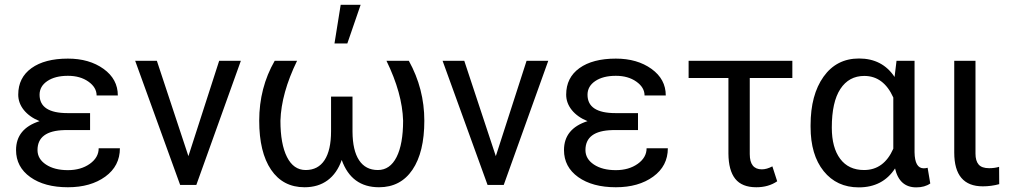

<svg xmlns="http://www.w3.org/2000/svg" viewBox="-20 -787 4309 817"><path d="M139.6 -148.4Q139.6 -110.8 175.5 -86.9Q211.4 -63 269 -63Q324.2 -63 362.1 -89.8Q399.9 -116.7 399.9 -156.2H490.2Q490.2 -80.6 428 -35.4Q365.7 9.8 269 9.8Q169.4 9.8 108.9 -33.4Q48.3 -76.7 48.3 -148.4Q48.3 -239.3 148.4 -271.5Q105.5 -289.1 81.5 -318.8Q57.6 -348.6 57.6 -384.3Q57.6 -456.5 114 -497.1Q170.4 -537.6 269 -537.6Q359.9 -537.6 420.7 -493.9Q481.4 -450.2 481.4 -380.9H391.1Q391.1 -415 356.2 -439.7Q321.3 -464.4 269 -464.4Q214.4 -464.4 181.4 -442.1Q148.4 -419.9 148.4 -383.8Q148.4 -305.7 267.6 -305.7H363.3V-233.4H253.9Q139.6 -230.5 139.6 -148.4Z M781.7 -122.6 912.6 -528.3H1004.9L815.4 0H746.6L555.2 -528.3H647.5Z M1244.1 -528.3Q1176.8 -390.1 1173.3 -273.4Q1173.3 -174.3 1201.2 -118.9Q1229 -63.5 1280.8 -63.5Q1333.5 -63.5 1361.1 -105.7Q1388.7 -147.9 1388.7 -229V-376H1480V-226.6Q1480.5 -146.5 1508.1 -105Q1535.6 -63.5 1587.9 -63.5Q1639.6 -63.5 1667.5 -118.7Q1695.3 -173.8 1695.3 -273.4Q1691.9 -390.1 1624.5 -528.3H1719.7Q1785.6 -409.2 1785.6 -273.4Q1785.6 -139.2 1735.1 -64.7Q1684.6 9.8 1592.8 9.8Q1475.6 9.8 1434.1 -106.4Q1414.1 -49.3 1374 -19.8Q1334 9.8 1275.9 9.8Q1184.1 9.8 1133.5 -64.7Q1083 -139.2 1083 -273.4Q1083 -413.6 1148.9 -528.3ZM1429.7 -766.6H1514.6L1458 -602.1H1403.3Z M2089.8 -122.6 2220.7 -528.3H2313L2123.5 0H2054.7L1863.3 -528.3H1955.6Z M2471.2 -148.4Q2471.2 -110.8 2507.1 -86.9Q2543 -63 2600.6 -63Q2655.8 -63 2693.6 -89.8Q2731.4 -116.7 2731.4 -156.2H2821.8Q2821.8 -80.6 2759.5 -35.4Q2697.3 9.8 2600.6 9.8Q2501 9.8 2440.4 -33.4Q2379.9 -76.7 2379.9 -148.4Q2379.9 -239.3 2480 -271.5Q2437 -289.1 2413.1 -318.8Q2389.2 -348.6 2389.2 -384.3Q2389.2 -456.5 2445.6 -497.1Q2502 -537.6 2600.6 -537.6Q2691.4 -537.6 2752.2 -493.9Q2813 -450.2 2813 -380.9H2722.7Q2722.7 -415 2687.7 -439.7Q2652.8 -464.4 2600.6 -464.4Q2545.9 -464.4 2512.9 -442.1Q2480 -419.9 2480 -383.8Q2480 -305.7 2599.1 -305.7H2694.8V-233.4H2585.4Q2471.2 -230.5 2471.2 -148.4Z M3351.6 -455.1H3170.4V-131.3Q3170.4 -66.4 3221.7 -66.4Q3242.7 -66.4 3266.6 -79.1L3287.1 -15.6Q3250 9.8 3198.2 9.8Q3137.2 9.8 3108.6 -26.1Q3080.1 -62 3079.6 -133.3V-455.1H2910.2V-528.3H3351.6Z M3871.6 -528.3V-139.2Q3872.6 -70.8 3910.6 -70.8Q3919.9 -70.8 3927.2 -73.2L3938.5 -6.3Q3915 10.3 3878.9 10.3Q3807.1 10.3 3788.6 -70.3Q3736.3 10.3 3634.3 10.3Q3540.5 10.3 3484.9 -58.8Q3429.2 -127.9 3429.2 -247.1V-254.4Q3429.2 -383.3 3484.4 -460.7Q3539.6 -538.1 3635.3 -538.1Q3734.4 -538.1 3786.6 -459.5L3794.9 -528.3ZM3519.5 -244.1Q3519.5 -158.7 3555.2 -111.1Q3590.8 -63.5 3656.7 -63.5Q3741.2 -63.5 3781.2 -154.3V-372.1Q3739.7 -463.9 3657.7 -463.9Q3592.3 -463.9 3555.9 -408.4Q3519.5 -353 3519.5 -244.1Z M4130.9 -528.3V-133.3Q4130.9 -102.5 4144.3 -86.9Q4157.7 -71.3 4189 -71.3Q4212.4 -71.3 4231.4 -77.1L4231.9 -3.4Q4197.8 5.9 4162.1 5.9Q4040.5 5.9 4040.5 -137.7V-528.3Z"/></svg>

Font: Noboto
Style: Regular
Weight: 400
Designer: Google
Version: Version 2.001101; 2014